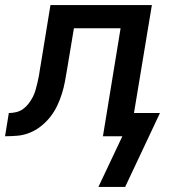

<svg xmlns="http://www.w3.org/2000/svg" viewBox="-55 -540 675 761"><path d="M335 201 430 0H353L423 -428H238L211 -266Q207 -242 202.5 -217.5Q198 -193 190.5 -169Q183 -145 172 -121.5Q161 -98 144.5 -77Q128 -56 107 -39.5Q86 -23 62 -13.5Q38 -4 13.5 -2Q-11 0 -35 0L-20 -92Q-6 -92 9 -95.5Q24 -99 36.5 -108Q49 -117 58.5 -129.5Q68 -142 75 -155.5Q82 -169 86 -183.5Q90 -198 93.5 -212.5Q97 -227 99.5 -241Q102 -255 104 -270Q105 -273 105 -275.5Q105 -278 106 -281L145 -520H547L476 -92H579L441 201Z"/></svg>

Font: Iosevka SS04 Semibold Extended
Style: Italic
Weight: 600
Width: 7
Italic angle: -9°
Monospace: yes
Designer: Belleve Invis
Foundry: Belleve Invis
Version: Version 19.0.0; ttfautohint (v1.8.4)